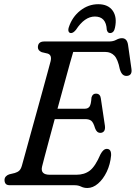

<svg xmlns="http://www.w3.org/2000/svg" viewBox="-20 -902 661 935"><path d="M343 0H28.5Q13 0 7.5 -7.2Q2 -14.5 2 -25Q2 -36 8.8 -43Q15.5 -50 25 -53L52 -59.5Q65.5 -63.5 73.5 -70.8Q81.5 -78 86.5 -95Q91 -111 101.8 -150.2Q112.5 -189.5 127 -241.8Q141.5 -294 157.2 -350.8Q173 -407.5 187.2 -459.5Q201.5 -511.5 212 -550.2Q222.5 -589 226.5 -604Q233.5 -634 212.5 -641L183 -648Q164.5 -656 164.5 -671.5Q164.5 -700 196 -700H511Q531.5 -700 546 -708Q560.5 -716 574 -716Q598.5 -716 603.5 -684L620 -567.5Q625 -535.5 599.5 -532.5Q587.5 -531 578.5 -538.2Q569.5 -545.5 563.5 -565Q554 -613.5 536.8 -631.2Q519.5 -649 493.5 -649H336.5Q332 -635.5 320.5 -593.5Q309 -551.5 293 -493.2Q277 -435 260 -372.5H392.5Q408.5 -372.5 416 -383Q423.5 -393.5 425.5 -427Q430.5 -446 447 -446Q458.5 -446 464.2 -439.5Q470 -433 471 -423L491 -289Q493 -271.5 486.5 -263.2Q480 -255 468.5 -255Q451 -255 443 -277.5Q434.5 -306.5 424 -314.2Q413.5 -322 394.5 -322H246.5Q231.5 -267 218.5 -218.5Q205.5 -170 196.5 -136Q187.5 -102 185 -91.5Q175 -51 222.5 -51H352Q391 -51 417.5 -71.2Q444 -91.5 469.5 -151Q483.5 -177 500 -177Q522.5 -177 521 -145Q517 -101.5 499.8 -65.5Q482.5 -29.5 457.5 -8Q432.5 13.5 405.5 13.5Q388.5 13.5 375 6.8Q361.5 0 343 0ZM442 -821.5Q392 -821.5 350 -757Q337 -741 326 -741Q317.5 -741 314.2 -748.5Q311 -756 315 -769Q331.5 -819.5 371 -850.5Q410.5 -881.5 458.5 -881.5Q506.5 -881.5 528.8 -850Q551 -818.5 540 -767.5Q535 -741 515.5 -741Q504 -741 500 -757Q497 -821.5 442 -821.5Z"/></svg>

Font: Fraunces 144pt S100
Style: Italic
Weight: 400
Italic angle: -16°
Version: Version 1.000; ttfautohint (v1.8.3)